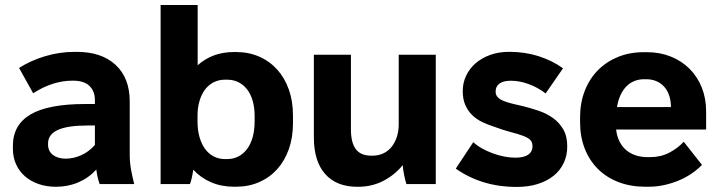

<svg xmlns="http://www.w3.org/2000/svg" viewBox="-20 -740 2886 772"><path d="M205.2 11Q253.8 11 295.9 -7.2Q338 -25.4 367.2 -58.6Q369.2 -42.2 372.7 -26.9Q376.2 -11.6 380.6 0H519.6Q512 -29.6 506.8 -58.5Q501.6 -87.4 501.6 -118.6V-332Q501.6 -426.4 445.1 -478.9Q388.6 -531.4 289.2 -531.4H279.6Q219.8 -531.4 161.9 -514.2Q104 -497 56.6 -466.8L113.4 -365Q153.6 -391 193.1 -403.3Q232.6 -415.6 269.2 -415.6H274Q318 -415.6 339.8 -394.4Q361.6 -373.2 361.6 -337.4V-321.8H323.2Q174 -321.8 102.9 -279.9Q31.8 -238 31.8 -153.6V-142.4Q31.8 -108 44.6 -79.5Q57.4 -51 80.5 -31Q103.6 -11 135.4 0Q167.2 11 205.2 11ZM242.8 -102Q227.4 -102 214.3 -106.2Q201.2 -110.4 192.1 -117.6Q183 -124.8 178.1 -135.2Q173.2 -145.6 173.2 -158V-163Q173.2 -199.4 212.2 -217.4Q251.2 -235.4 332.2 -235.4H361.6V-157.2Q338.4 -130.4 307.2 -116.2Q276 -102 242.8 -102Z M920.8 10.8H929.2Q980 10.8 1022.3 -7.8Q1064.7 -26.3 1094.9 -60.1Q1125.1 -93.9 1141.6 -140.9Q1158 -187.8 1158 -244.6V-275.4Q1158 -332.7 1141.6 -379.4Q1125.1 -426.2 1094.9 -459.9Q1064.7 -493.7 1022.3 -512.3Q980 -530.8 929.2 -530.8H920.8Q876.8 -530.8 840.1 -517.2Q803.4 -503.6 774.8 -477.6V-720H625.8V0H743.8Q748.2 -11.2 751.6 -26.9Q755 -42.6 757 -57.8Q786.8 -25.2 828.5 -7.2Q870.2 10.8 920.8 10.8ZM884.4 -100.4Q859.5 -100.4 839.1 -111.1Q818.8 -121.7 804.4 -141.5Q790 -161.2 782.1 -189.1Q774.2 -217 774.2 -251.2V-274.2Q774.2 -307.3 782.3 -334.5Q790.4 -361.6 804.8 -380.4Q819.2 -399.1 839.5 -409.4Q859.9 -419.6 884.4 -419.6H893.6Q918.3 -419.6 938.8 -409.4Q959.2 -399.1 973.7 -380.4Q988.2 -361.6 996 -334.5Q1003.8 -307.3 1003.8 -274.2V-251.2Q1003.8 -216.6 996 -188.7Q988.2 -160.8 973.7 -141.3Q959.2 -121.7 938.8 -111.1Q918.3 -100.4 893.6 -100.4Z M1416.4 11H1420.4Q1475 11 1520.8 -12.5Q1566.6 -36 1599.2 -76Q1600.6 -58.4 1604.9 -36.5Q1609.2 -14.6 1614.2 0H1732.2V-520H1583.2V-240.8Q1583.2 -212.2 1575.4 -188.8Q1567.6 -165.4 1553.8 -148.6Q1540 -131.8 1520.4 -122.9Q1500.8 -114 1476.6 -114H1473.4Q1430.2 -114 1410.6 -140.3Q1391 -166.6 1391 -219.8V-520H1242V-187Q1242 -92 1287.3 -40.5Q1332.6 11 1416.4 11Z M2057.8 11.6Q2104.2 11.6 2141.5 0Q2178.8 -11.6 2205.4 -32.8Q2232 -54 2246.4 -84.2Q2260.8 -114.4 2260.8 -151.4Q2260.8 -192.4 2244.9 -219.7Q2229 -247 2204.2 -264.9Q2179.4 -282.8 2148.9 -293.5Q2118.4 -304.2 2088.2 -311.8Q2065 -317.4 2044 -322.2Q2023 -327 2007 -333.3Q1991 -339.6 1981.9 -348.6Q1972.8 -357.6 1972.8 -371.6Q1972.8 -382.6 1976.9 -390.6Q1981 -398.6 1988.8 -404.3Q1996.6 -410 2008.1 -412.7Q2019.6 -415.4 2033.8 -415.4Q2070 -415.4 2107.4 -401.3Q2144.8 -387.2 2173.8 -364.2L2243.8 -465.4Q2200.4 -496.6 2145.7 -514.1Q2091 -531.6 2027.2 -531.6Q1984.8 -531.6 1950.4 -519Q1916 -506.4 1891.7 -485.1Q1867.4 -463.8 1854 -435.1Q1840.6 -406.4 1840.6 -373.6Q1840.6 -340.8 1851.2 -317.1Q1861.8 -293.4 1879 -276.8Q1896.2 -260.2 1918.9 -249.4Q1941.6 -238.6 1965.4 -231Q2004.2 -216.6 2033.2 -209.1Q2062.2 -201.6 2082 -194.3Q2101.8 -187 2111.4 -178.2Q2121 -169.4 2121 -152.4Q2121 -140.6 2116.4 -132Q2111.8 -123.4 2103.2 -117.6Q2094.6 -111.8 2081.6 -108.9Q2068.6 -106 2051.8 -106Q2030.2 -106 2007.1 -110.6Q1984 -115.2 1961.3 -123.5Q1938.6 -131.8 1918.4 -143Q1898.2 -154.2 1883 -168.4L1812.6 -62Q1863.2 -26.2 1924.5 -7.3Q1985.8 11.6 2057.8 11.6Z M2574 10.8H2589.8Q2620 10.8 2650 4.2Q2680 -2.4 2707.7 -13.7Q2735.4 -25 2759.7 -41.4Q2784 -57.8 2802.6 -77L2729.2 -170Q2705.4 -144.2 2671.3 -126.2Q2637.2 -108.2 2593.4 -108.2H2584Q2557 -108.2 2534.8 -115.8Q2512.6 -123.4 2496.5 -137.6Q2480.4 -151.8 2470.4 -172.3Q2460.4 -192.8 2457.4 -218.6V-219.2H2819.2V-292.6Q2819.2 -344.6 2801.7 -388.2Q2784.2 -431.8 2752.5 -463.5Q2720.8 -495.2 2676.9 -512.7Q2633 -530.2 2580.6 -530.2H2568.4Q2511.6 -530.2 2464.5 -510.9Q2417.4 -491.6 2383.6 -457.1Q2349.8 -422.6 2331.1 -374.4Q2312.4 -326.2 2312.4 -268.4V-248.8Q2312.4 -190.4 2331.1 -142.6Q2349.8 -94.8 2384.2 -60.6Q2418.6 -26.4 2466.9 -7.8Q2515.2 10.8 2574 10.8ZM2460.8 -309.6Q2465.2 -336 2474.6 -356.7Q2484 -377.4 2497.7 -391.7Q2511.4 -406 2529.6 -413.7Q2547.8 -421.4 2569.4 -421.4H2578.8Q2600.4 -421.4 2618.3 -414Q2636.2 -406.6 2649.3 -392.7Q2662.4 -378.8 2669.7 -358.7Q2677 -338.6 2677.8 -313.2V-309.6Z"/></svg>

Font: Fixel Variable
Style: Regular
Weight: 100
Width: 3
Designer: AlfaBravo + MacPaw
Foundry: Kyrylo Tkachov, Marchela Mozhyna, Serhii Makarenko, Maria Weinstein, Zakhar Kryvoshyya
Version: Version 1.211